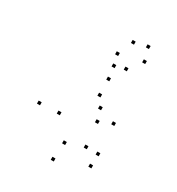

<svg xmlns="http://www.w3.org/2000/svg" viewBox="-199 -956 1018 1103"><g transform="rotate(30 310.0 -404.5)"><path d="M531.6 -52.2V-72.2H511.6V-52.2ZM533.1 -133.3V-153.3H513.1V-133.3ZM453.7 -134.1V-154.1H433.7V-134.1ZM333.9 -93V-113H313.9V-93ZM222 -225.6V-245.6H202V-225.6ZM372.8 -431.3V-451.3H352.8V-431.3ZM412.8 -369.2V-389.2H392.8V-369.2ZM436.8 -292.2V-312.2H416.8V-292.2ZM523.7 -329V-349H503.7V-329ZM370.6 -536.8V-556.8H350.6V-536.8ZM94.8 -218.4V-238.4H74.8V-218.4ZM324.8 21.6V1.6H304.8V21.6ZM341.9 -688.2V-708.2H321.9V-688.2ZM388.2 -790.1V-810.1H368.2V-790.1ZM475.1 -811.2V-831.2H455.1V-811.2ZM499.6 -725.8V-745.8H479.6V-725.8ZM429 -636.8V-656.8H409V-636.8ZM359.2 -617.6V-637.6H339.2V-617.6Z"/></g></svg>

Font: Monaspace Radon Dots Var
Style: Regular
Weight: 400
Designer: Riley Cran and the Lettermatic Team
Version: Version 1.100 (Monaspace Radon Dots)